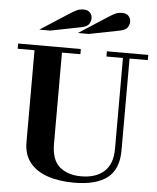

<svg xmlns="http://www.w3.org/2000/svg" viewBox="-64 -1035 901 1101"><g transform="rotate(5 387.0 -484.0)"><path d="M403 13Q316 13 250.5 -9.5Q185 -32 148.5 -78Q112 -124 112 -194V-724H15V-754H376V-724H270V-200Q270 -107 316.5 -67Q363 -27 441 -27Q525 -27 573 -70Q621 -113 621 -200V-724H526V-754H764V-724H659V-195Q659 -87 595 -37Q531 13 403 13ZM351 -844 512 -948Q538 -965 555 -973Q572 -981 594 -981Q619 -981 631.5 -967Q644 -953 644 -935Q644 -918 634 -902Q624 -886 591 -879L414 -844ZM129 -844 290 -948Q316 -965 333 -973Q350 -981 372 -981Q397 -981 409.5 -967Q422 -953 422 -935Q422 -918 412 -902Q402 -886 369 -879L192 -844Z"/></g></svg>

Font: Libre Bodoni
Style: Bold
Weight: 700
Designer: Pablo Impallari, Rodrigo Fuenzalida
Foundry: Impallari Type
Version: Version 2.005;gftools[0.9.23]